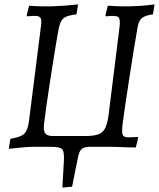

<svg xmlns="http://www.w3.org/2000/svg" viewBox="-20 -666 723 871"><path d="M20 9 27 -36Q59 -42 75.5 -49.5Q92 -57 100 -73.5Q108 -90 112 -121L165 -541Q170 -573 164.5 -583.5Q159 -594 138 -594Q134 -594 125.5 -593.5Q117 -593 104 -592L101 -596L112 -640Q165 -636 219 -637.5Q273 -639 334 -646L327 -601Q295 -597 278.5 -589.5Q262 -582 254.5 -563.5Q247 -545 241 -508Q233 -461 224 -405Q215 -349 206.5 -293.5Q198 -238 191 -189Q184 -140 180 -106Q176 -75 184.5 -62Q193 -49 218 -49H369Q406 -49 427 -57Q448 -65 458 -86.5Q468 -108 473 -148L522 -541Q527 -580 517 -588.5Q507 -597 461 -592L458 -596L469 -640Q524 -636 576.5 -637.5Q629 -639 681 -646L674 -601Q638 -596 623.5 -584Q609 -572 604 -541Q595 -492 585.5 -432Q576 -372 566.5 -310.5Q557 -249 549 -195Q541 -141 536 -103Q532 -66 536.5 -54.5Q541 -43 562 -43Q569 -43 580 -43.5Q591 -44 604 -45L607 -41L596 3Q584 3 568.5 2.5Q553 2 537 1.5Q521 1 506.5 0.5Q492 0 481 0H133Q115 0 84.5 2.5Q54 5 20 9ZM263 185 270 61Q272 22 262 11Q252 0 212 0H387Q362 0 350.5 10Q339 20 334 47L307 181Z"/></svg>

Font: Alegreya
Style: Italic
Weight: 400
Italic angle: -7°
Designer: Juan Pablo del Peral
Foundry: Huerta Tipografica
Version: Version 2.009